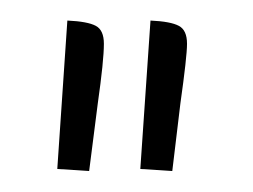

<svg xmlns="http://www.w3.org/2000/svg" viewBox="-20 -781 244 185"><path d="M115.2 -618.2 125 -761.2Q144.5 -760.3 152.3 -756.1Q160.2 -752 160.2 -738.8Q160.2 -726.6 153.8 -681.2L146 -616.2ZM35.2 -618.2 44.9 -761.2Q64.5 -760.3 72.3 -756.1Q80.1 -752 80.1 -738.8Q80.1 -722.7 74.2 -681.2L65.9 -616.2Z"/></svg>

Font: FoglihtenNo07calt
Style: Regular
Weight: 500
Designer: gluk (gluksza@wp.pl)
Foundry: gluk (gluksza@wp.pl)
Version: Version 0.844